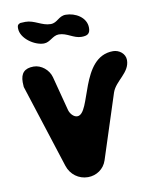

<svg xmlns="http://www.w3.org/2000/svg" viewBox="-82 -783 674 845"><g transform="rotate(-10 255.0 -360.5)"><path d="M32 -461C32 -455 33 -441 33 -440L153 -67C166 -26 202 0 243 0C281 0 315 -23 327 -60L420 -347C437 -397 501 -421 501 -478C501 -507 474 -527 447 -527C298 -527 306 -272 243 -272C226 -272 211 -291 207 -307L167 -460C158 -494 125 -521 91 -521C50 -521 32 -501 32 -461ZM53 -698C53 -653 112 -613 154 -613C182 -613 197 -641 225 -641C261 -641 287 -613 322 -613C348 -613 361 -620 361 -647C361 -694 312 -721 270 -721C237 -721 229 -692 198 -692C159 -692 130 -721 90 -721C86 -721 70 -720 67 -720C53 -715 53 -708 53 -698Z"/></g></svg>

Font: Asimov Print
Style: Regular
Weight: 500
Designer: Google
Version: Version 2.000980: 2014